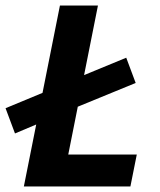

<svg xmlns="http://www.w3.org/2000/svg" viewBox="-31 -672 577 692"><path d="M23 -191 -11 -282 136 -343 247 -391 424 -464 458 -373 224 -277 113 -229ZM55 0 185 -652H322L215 -115H462L439 0Z"/></svg>

Font: Source Sans 3
Style: Bold Italic
Weight: 700
Italic angle: -11°
Designer: Paul D. Hunt
Foundry: Adobe
Version: Version 3.052;hotconv 1.1.0;makeotfexe 2.6.0